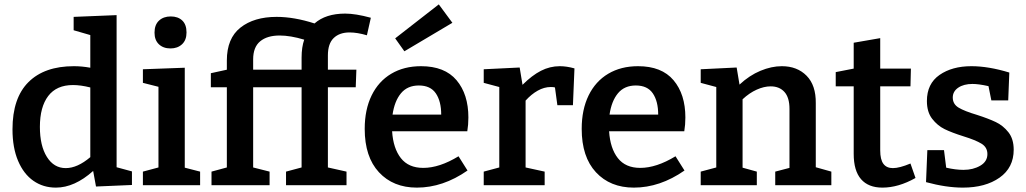

<svg xmlns="http://www.w3.org/2000/svg" viewBox="-20 -845 4683 876"><path d="M512 -82 582 -63V-1L418 6L405 -65Q320 11 235 11Q177 11 132.5 -20Q88 -51 62.5 -111Q37 -171 37 -255Q37 -398 110 -470.5Q183 -543 317 -543Q354 -543 392 -536V-685L316 -707V-768L512 -776ZM280 -78Q333 -78 392 -128V-446Q348 -457 313 -457Q238 -457 200 -407Q162 -357 162 -266Q162 -180 194 -129Q226 -78 280 -78Z M823 -536V-80L893 -62V0H632V-62L703 -81V-449L632 -467V-529ZM685 -696Q685 -732 705.5 -751Q726 -770 759 -770Q792 -770 811.5 -751.5Q831 -733 831 -697Q831 -662 810.5 -643Q790 -624 758 -624Q725 -624 705 -643Q685 -662 685 -696Z M1476 -592V-527H1606L1603 -447H1476V-81L1561 -62V0H1285V-62L1356 -81V-447H1135V-81L1210 -62V0H945V-62L1015 -81V-447H942V-511L1015 -527V-569Q1015 -670 1077 -719Q1139 -768 1242 -768Q1322 -768 1415 -738Q1466 -783 1555 -783Q1602 -783 1672 -764L1654 -684Q1610 -697 1575 -697Q1529 -697 1502.5 -671.5Q1476 -646 1476 -592ZM1135 -527H1356V-582Q1356 -630 1368 -664Q1305 -683 1256 -683Q1199 -683 1167 -656.5Q1135 -630 1135 -574Z M2072 -132 2113 -67Q2001 11 1882 11Q1774 11 1709 -59Q1644 -129 1644 -257Q1644 -345 1675.5 -409.5Q1707 -474 1765 -508.5Q1823 -543 1901 -543Q2009 -543 2063 -479Q2117 -415 2117 -309Q2117 -276 2112 -246H1769Q1774 -168 1809 -123.5Q1844 -79 1911 -79Q1985 -79 2072 -132ZM1771 -322H1993Q1993 -383 1968.5 -419Q1944 -455 1891 -455Q1839 -455 1809.5 -419.5Q1780 -384 1771 -322ZM2044 -741 1825 -611 1783 -670 1982 -825Z M2601 -533 2594 -365H2523L2512 -446Q2506 -448 2493 -448Q2463 -448 2433.5 -431.5Q2404 -415 2378 -386V-81L2465 -62V0H2187V-62L2258 -81V-448L2187 -467V-529L2351 -537L2364 -458Q2407 -501 2448 -522Q2489 -543 2534 -543Q2565 -543 2601 -533Z M3062 -132 3103 -67Q2991 11 2872 11Q2764 11 2699 -59Q2634 -129 2634 -257Q2634 -345 2665.5 -409.5Q2697 -474 2755 -508.5Q2813 -543 2891 -543Q2999 -543 3053 -479Q3107 -415 3107 -309Q3107 -276 3102 -246H2759Q2764 -168 2799 -123.5Q2834 -79 2901 -79Q2975 -79 3062 -132ZM2761 -322H2983Q2983 -383 2958.5 -419Q2934 -455 2881 -455Q2829 -455 2799.5 -419.5Q2770 -384 2761 -322Z M3702 -82 3773 -62V0H3517V-62L3582 -79V-348Q3582 -400 3559 -425.5Q3536 -451 3496 -451Q3466 -451 3432.5 -436Q3399 -421 3368 -392V-80L3433 -62V0H3177V-62L3248 -81V-448L3177 -467V-529L3341 -537L3354 -459Q3399 -501 3449.5 -522Q3500 -543 3547 -543Q3617 -543 3660 -499.5Q3703 -456 3702 -374Z M4157 -33Q4079 11 4006 11Q3942 11 3908.5 -27.5Q3875 -66 3875 -143V-451H3793V-516L3875 -532V-650L3996 -671V-532H4136L4134 -451H3996V-159Q3996 -117 4010.5 -97.5Q4025 -78 4054 -78Q4084 -78 4134 -99Z M4437 -321Q4490 -304 4523.5 -288Q4557 -272 4581 -241.5Q4605 -211 4605 -162Q4605 -80 4540.5 -34.5Q4476 11 4373 11Q4297 11 4205 -14L4211 -160H4287L4297 -80Q4340 -70 4376 -70Q4420 -70 4452.5 -89Q4485 -108 4485 -142Q4485 -173 4458 -189.5Q4431 -206 4376 -223Q4322 -240 4289.5 -256Q4257 -272 4233 -303Q4209 -334 4209 -384Q4209 -463 4266.5 -503Q4324 -543 4412 -543Q4490 -543 4585 -514L4580 -387H4503L4490 -452Q4445 -462 4417 -462Q4377 -462 4352 -445Q4327 -428 4327 -400Q4327 -370 4353.5 -354Q4380 -338 4437 -321Z"/></svg>

Font: Bitter Pro SemiBold
Style: Regular
Weight: 600
Designer: Sol Matas, and Bitter project Authors
Foundry: Sol Matas
Version: Version 1.010